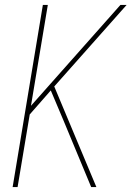

<svg xmlns="http://www.w3.org/2000/svg" viewBox="-20 -755 540 775"><path d="M31 0 153 -735H173L105 -328L466 -735H491L199 -406L369 0H348L237 -267L185 -390L100 -293L51 0Z"/></svg>

Font: Iosevka SS04 Thin
Style: Italic
Weight: 100
Italic angle: -9°
Monospace: yes
Designer: Belleve Invis
Foundry: Belleve Invis
Version: Version 19.0.0; ttfautohint (v1.8.4)